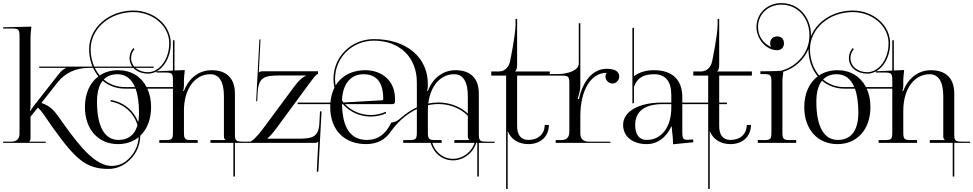

<svg xmlns="http://www.w3.org/2000/svg" viewBox="-20 -922 6280 1239"><path d="M0 0H275V-8H169V-10C176 -17 177 -20 177 -36V-169L224 -227C251 -206 279 -157 312 -111L327 -90C469 107 537 168 679 168C728.3 168 767.9 150.5 799 126C846.7 88.4 885.6 30.4 885.6 -52.7C885.6 -171.6 801 -259.7 694.8 -276.9L693.2 -267.1C794.9 -250.5 875.6 -166.5 875.6 -52.7C875.6 27 838.6 82.1 792.8 118.2C766.1 139.1 729.4 148.9 702.3 148.9C601.4 148.9 505.4 39.5 388 -126L374 -146C335 -201 311 -236 249 -257V-260L350.5 -389C400.9 -453.1 472.1 -484 553 -484H971V-492H233V-484H403V-481C388.7 -473.3 381.2 -472 360 -445L195 -235C185.3 -222.7 178 -209 177 -206L174 -208C175 -212 177 -227 177 -242V-689C177 -707 180 -723 182 -743V-750L0 -746V-738H53C101 -738 106 -733 106 -685V-61C106 -26 88 -8 53 -8H0Z M742 -469C696.5 -469 656.3 -457 623.4 -435.2C585.9 -479.9 565 -540.4 565 -605C565 -736.9 688.2 -844 840 -844C968.1 -844 1072 -754 1072 -643C1072 -539.9 1010.2 -456.2 934 -456.2C874.7 -456.2 826 -492.5 826 -548C826 -570 835 -591 848 -605L841 -612C826 -596 816 -573 816 -548C816 -486.4 870 -446.7 934.5 -446.7C1015.9 -446.7 1082 -534.7 1082 -643C1082 -759.5 973.6 -854 840 -854C682.7 -854 555 -742.4 555 -605C555 -538 576.5 -475.6 615.1 -429.3C560.3 -388.5 528 -318.8 528 -231C528 -87.6 613.6 8 742 8C869.8 8 955 -87.6 955 -231C955 -275.9 946.6 -316 931.1 -350H1110V-360H926.2C891 -428.2 825.6 -469 742 -469ZM738 -443C789.7 -443 827.8 -414.6 850.9 -360H787C732.3 -360 685.7 -378.4 649.5 -409C671.2 -431.4 700.9 -443 738 -443ZM745 -19C654.6 -19 606 -105.5 606 -266C606 -326 618.5 -371.5 642.7 -401.4C680.6 -369.3 729.6 -350 787 -350H854.8C869.5 -310.4 877 -258.4 877 -195C877 -80.6 830.8 -19 745 -19Z M1008 0H1256V-18H1221C1173 -18 1167 -23 1167 -71V-208C1167 -346 1236 -443 1337 -443C1395 -443 1425 -394 1425 -301V-46C1425 -30 1427 -27 1434 -20V-18H1338V0H1486V217H1496V0H1598V-8H1549C1501 -8 1496 -13 1496 -61V-318C1496 -416 1443 -469 1345 -469C1262 -469 1197 -415 1167 -335H1162V-338C1165 -346 1167 -353 1167 -369V-405C1167 -423 1170 -443 1172 -463V-470L1106 -467.1V-662H1096V-466.7L990 -462V-454H1043C1091 -454 1096 -449 1096 -401V-93V-71C1096 -23 1091 -18 1043 -18H1008Z M1593 0H2009C2025 0 2026 -1 2033 -8H2034L2024 185.5L2034 186L2055 -203L2045 -203.5L2041 -127C2036 -35 1994 -27 1900 -27H1706V-30C1720 -40 1739 -61 1762 -92L1970 -375C2009 -427 2021 -444 2032 -444V-462H1676C1660 -462 1657 -460 1650 -453L1661 -667L1654 -668L1633 -269L1639.8 -268.2L1643 -328C1648.4 -427 1692 -435 1788 -435H1953V-432C1931 -425 1905 -398 1883 -369L1674 -87C1634 -34 1604 -8 1593 -8Z M2187 -260V-275C2191 -382 2245 -443 2324 -443C2408 -443 2453 -394 2453 -284C2453 -278 2450 -275.3 2445 -275ZM2187 -250H2511C2522 -250 2529 -255 2529 -266V-284C2529 -409 2436 -469 2338 -469C2211.1 -469 2123.3 -391.5 2112.2 -260H1901V-250H2111.5C2111.2 -243.8 2111 -237.4 2111 -231C2111 -82 2203 7.8 2342.3 7.8C2415.7 7.8 2467.7 -21.3 2505.1 -77.4C2580.5 -181.2 2691.5 -250.6 2808.7 -250.6C2941.3 -250.6 3051.1 -162.1 3051.1 -51.7C3051.1 39.9 2977.7 102.9 2903.5 102.9C2821.8 102.9 2774.1 36.4 2765.8 -16.4L2755.9 -14.9C2764.8 41.8 2816.2 112.9 2903.6 112.9C2983.1 112.9 3061.1 45.6 3061.1 -51.8C3061.1 -168.1 2946.4 -260.7 2808.5 -260.7C2721.7 -260.7 2638.7 -223.8 2570.3 -163.9C2543.7 -139.7 2529 -134.3 2504.8 -130.7C2470.6 -58.8 2420.3 -18.9 2348.5 -18.9C2244 -19 2190 -94 2187 -250Z M2582 0H2830V-18H2795C2747 -18 2741 -23 2741 -71V-208C2741 -346 2810 -443 2911 -443C2969 -443 2999 -394 2999 -301V-46C2999 -30 3001 -27 3008 -20V-18H2912V0H3060V217H3070V0H3172V-8H3123C3075 -8 3070 -13 3070 -61V-318C3070 -416 3017 -469 2919 -469C2836 -469 2771 -415 2741 -335H2736V-338C2739 -346 2741 -353 2741 -369V-379C2741 -553.4 2601.8 -669.7 2393.1 -669.7C2247.3 -669.7 2132 -556.4 2132 -412.8C2132 -278.2 2236.4 -169.8 2373 -169.8C2409.1 -169.8 2443.1 -177.9 2472.8 -191.5L2468.6 -200.5C2440.3 -187.6 2407.6 -179.8 2373 -179.8C2242 -179.8 2142 -283.5 2142 -412.8C2142 -550.8 2252.6 -659.7 2393.1 -659.7C2559.1 -659.7 2670 -552 2670 -391V-71C2670 -23.3 2664.7 -18 2617 -18H2582Z M3317 -434H3528V-461H3304V-462C3312 -466 3317 -482 3317 -503V-640V-800H3307V-763C3307 -698 3273 -534 3273 -534C3267.8 -498.7 3245 -461 3200 -461H3150V-434H3246V297H3256V-77C3276.1 -24.5 3324.8 8 3389 8C3469 8 3522 -42 3522 -116H3495C3495 -57 3453 -19 3389 -19C3343 -19 3317 -50 3317 -108Z M3566 0H3919V-8H3779C3744 -8 3725 -26 3725 -61V-172C3725 -340 3793 -452 3894 -452V-451C3890 -445 3887 -437 3887 -428C3887 -404 3908 -383 3932 -383C3956 -383 3976 -404 3976 -428C3976 -448 3963 -464 3946 -470C3930 -476 3913 -478 3894 -478C3811 -478 3742.5 -406.5 3716 -283H3708V-285C3712.5 -299 3725 -339 3725 -363V-393V-405V-772H3715V-512C3715 -466 3641 -444 3578 -444H3498V-434H3601C3649 -434 3654 -429 3654 -381V-71C3654 -36 3636 -18 3601 -18H3566Z M4312 -250V-226C4312 -101.8 4248.4 -19 4153 -19C4104.9 -19 4079 -53 4079 -116C4079 -203.1 4140.6 -250 4255 -250ZM4383 -250H4671V-260H4383V-296C4383 -406 4319 -469 4201 -469C4153.8 -469 4110.2 -459.2 4071 -430.4V-742H4061V-254L4071 -258V-362C4092 -420 4133 -443 4202 -443C4274 -443 4312 -397 4312 -310V-260H4250C4100.6 -260 4001 -202.4 4001 -116C4001 -41.6 4061.8 8 4153 8C4225 8 4280 -37 4311 -104H4315C4316 -69 4323 -44 4323 1V9L4454 -4L4453 -22L4436 -21C4428 -21 4422 -20 4416 -20C4386 -20 4383 -31 4383 -71Z M4621 -434H4832V-461H4608V-462C4616 -466 4621 -482 4621 -503V-640V-800H4611V-763C4611 -698 4577 -534 4577 -534C4571.8 -498.7 4549 -461 4504 -461H4454V-434H4550V297H4560V-77C4580.1 -24.5 4628.8 8 4693 8C4773 8 4826 -42 4826 -116H4799C4799 -57 4757 -19 4693 -19C4647 -19 4621 -50 4621 -108Z M4887 -462V-444H4905C4953 -444 4958 -439 4958 -391V-71C4958 -23 4953 -18 4905 -18H4870V0H5118V-18H5083C5035 -18 5029 -23 5029 -71V-405C5029 -423.3 5034 -438.6 5034 -459C5072.6 -470.8 5107.4 -491.3 5135.4 -517.8C5182.4 -562.2 5213.3 -619.5 5213.3 -695.1C5213.3 -809.8 5134.7 -902 5022.6 -902C4930.7 -902 4861.6 -835.7 4861.6 -747.2C4861.6 -671.8 4923 -598 4995 -598C5023 -598 5039 -617 5039 -643C5039 -671 5021 -687 4995 -687C4967 -687 4950 -669 4950 -643C4950 -633.9 4952 -625.9 4955.6 -619.3C4908.8 -639.4 4871.6 -685.7 4871.6 -747.2C4871.6 -830 4935.7 -892 5022.6 -892C5128.5 -892 5203.3 -805.3 5203.3 -695.1C5203.3 -622.4 5174 -568 5128.5 -525C5099.2 -497.3 5062 -476.3 5020.6 -465.6C5004 -462.1 4887 -462 4887 -462Z M5384 -469C5338.5 -469 5298.3 -457 5265.4 -435.2C5227.9 -479.9 5207 -540.4 5207 -605C5207 -736.9 5330.2 -844 5482 -844C5610.1 -844 5714 -754 5714 -643C5714 -539.9 5652.2 -456.2 5576 -456.2C5516.7 -456.2 5468 -492.5 5468 -548C5468 -570 5477 -591 5490 -605L5483 -612C5468 -596 5458 -573 5458 -548C5458 -486.4 5512 -446.7 5576.5 -446.7C5657.9 -446.7 5724 -534.7 5724 -643C5724 -759.5 5615.6 -854 5482 -854C5324.7 -854 5197 -742.4 5197 -605C5197 -538 5218.5 -475.6 5257.1 -429.3C5202.3 -388.5 5170 -318.8 5170 -231C5170 -87.6 5255.6 8 5384 8C5511.8 8 5597 -87.6 5597 -231C5597 -275.9 5588.6 -316 5573.1 -350H5752V-360H5568.2C5533 -428.2 5467.6 -469 5384 -469ZM5380 -443C5431.7 -443 5469.8 -414.6 5492.9 -360H5429C5374.3 -360 5327.7 -378.4 5291.5 -409C5313.2 -431.4 5342.9 -443 5380 -443ZM5387 -19C5296.6 -19 5248 -105.5 5248 -266C5248 -326 5260.5 -371.5 5284.7 -401.4C5322.6 -369.3 5371.6 -350 5429 -350H5496.8C5511.5 -310.4 5519 -258.4 5519 -195C5519 -80.6 5472.8 -19 5387 -19Z M5650 0H5898V-18H5863C5815 -18 5809 -23 5809 -71V-208C5809 -346 5878 -443 5979 -443C6037 -443 6067 -394 6067 -301V-46C6067 -30 6069 -27 6076 -20V-18H5980V0H6128V217H6138V0H6240V-8H6191C6143 -8 6138 -13 6138 -61V-318C6138 -416 6085 -469 5987 -469C5904 -469 5839 -415 5809 -335H5804V-338C5807 -346 5809 -353 5809 -369V-405C5809 -423 5812 -443 5814 -463V-470L5748 -467.1V-662H5738V-466.7L5632 -462V-454H5685C5733 -454 5738 -449 5738 -401V-93V-71C5738 -23 5733 -18 5685 -18H5650Z"/></svg>

Font: FoglihtenNo04
Style: Regular
Weight: 500
Designer: gluk (gluksza@wp.pl)
Foundry: gluk (gluksza@wp.pl)
Version: Version 0.70